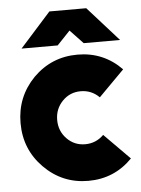

<svg xmlns="http://www.w3.org/2000/svg" viewBox="-52 -741 584 794"><g transform="rotate(-5 240.0 -344.0)"><path d="M55 -557H205L259 -614L313 -557H464L336 -700H183ZM283 -512Q175 -512 99 -436Q24 -359 24 -250Q24 -141 99 -65Q175 12 283 12Q391 12 466 -65L360 -172Q328 -140 283 -140Q238 -140 207 -172Q176 -204 176 -250Q176 -296 207 -328Q238 -360 283 -360Q328 -360 360 -328L466 -435Q391 -512 283 -512Z"/></g></svg>

Font: Unageo
Style: ExtraBold
Weight: 800
Designer: Richard Sepsi
Foundry: Richard Sepsi
Version: Version 2.000